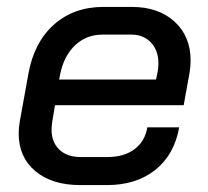

<svg xmlns="http://www.w3.org/2000/svg" viewBox="-20 -527 601 555"><path d="M34 -141Q34 -157 37 -175L62 -313Q78 -404 135.5 -455.5Q193 -507 279 -507H361Q438 -507 484.5 -464.5Q531 -422 531 -352Q531 -335 528 -317L511 -223H139L131 -175Q129 -159 129 -153Q129 -116 151.5 -94.5Q174 -73 214 -73H290Q338 -73 368.5 -95.5Q399 -118 406 -159H498Q484 -80 429 -36Q374 8 289 8H212Q130 8 82 -32.5Q34 -73 34 -141ZM431 -297 435 -316Q438 -330 438 -343Q438 -381 416.5 -404Q395 -427 359 -427H277Q230 -427 197.5 -396.5Q165 -366 154 -313L151 -297Z"/></svg>

Font: Bai Jamjuree Medium
Style: Italic
Weight: 500
Italic angle: -10°
Version: Version 1.000; ttfautohint (v1.6)